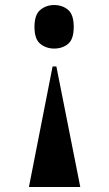

<svg xmlns="http://www.w3.org/2000/svg" viewBox="-20 -566 433 763"><path d="M204 -302 299 177H95L189 -302ZM195 -546Q228 -546 250.5 -527Q273 -508 273 -459Q273 -410 250.5 -391.5Q228 -373 195 -373Q164 -373 140.5 -391.5Q117 -410 117 -459Q117 -508 140.5 -527Q164 -546 195 -546Z"/></svg>

Font: Noto Serif Display SemiCondensed Black
Style: Regular
Weight: 900
Width: 4
Designer: Monotype Design Team
Foundry: Monotype Imaging Inc.
Version: Version 2.009